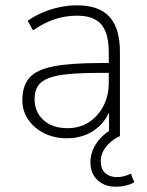

<svg xmlns="http://www.w3.org/2000/svg" viewBox="-20 -512 554 722"><path d="M231 8Q184 8 146 -11Q108 -30 86 -62.5Q64 -95 64 -135Q64 -189 90.5 -219.5Q117 -250 181.5 -262.5Q246 -275 359 -275H400V-238H361Q287 -238 238 -233.5Q189 -229 161 -217.5Q133 -206 121.5 -187Q110 -168 110 -139Q110 -91 143.5 -60.5Q177 -30 234 -30Q280 -30 314.5 -52.5Q349 -75 369 -113.5Q389 -152 389 -201V-315Q389 -387 361 -420Q333 -453 271 -453Q226 -453 186.5 -440Q147 -427 104 -398L84 -434Q110 -452 140.5 -465Q171 -478 204 -485Q237 -492 269 -492Q324 -492 360 -473Q396 -454 413.5 -415Q431 -376 431 -315V0H390V-121H401Q391 -81 367 -52Q343 -23 308.5 -7.5Q274 8 231 8ZM414 190Q373 190 346.5 165Q320 140 320 98Q320 60 343.5 25.5Q367 -9 410 -31L431 0Q416 6 399.5 19Q383 32 371 51Q359 70 359 94Q359 125 376.5 139.5Q394 154 419 154Q432 154 445 151Q458 148 472 141L485 173Q475 180 456 185Q437 190 414 190Z"/></svg>

Font: Nunito Sans 12pt ExtraLight 12pt ExtraLight
Style: Regular
Weight: 250
Version: Version 3.101;gftools[0.9.27]